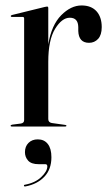

<svg xmlns="http://www.w3.org/2000/svg" viewBox="-20 -464 400 704"><path d="M157 -434.5V-301.5Q169 -372.5 204.5 -408.2Q240 -444 279 -444Q314.5 -444 333.8 -422.8Q353 -401.5 353 -364.5Q353 -336 339.8 -321.5Q326.5 -307 306.5 -307Q268.5 -307 267 -350.5V-364.5Q266.5 -399 236 -399Q207 -399 182 -358.2Q157 -317.5 157 -237.5V-27.5Q157 -15.5 169.5 -13L219 -6Q223.5 -5.5 223.5 -3Q223.5 0 219 0H23.5Q19 0 19 -3Q19 -6 25 -7L56.5 -11Q68.5 -13 68.5 -23.5V-396Q68.5 -402 63 -402H23Q19.5 -402 19.5 -405Q19.5 -407.5 24 -409L144 -438.5Q150 -440 152.5 -440Q157 -440 157 -434.5ZM121.5 138Q95 138 83.2 125Q71.5 112 71.5 94Q71.5 73 84.5 60Q97.5 47 118.5 47Q142 47 155.2 63.8Q168.5 80.5 168.5 112.5Q168.5 157 142.5 184.2Q116.5 211.5 73.5 219.5Q68.5 220.5 68 217.5Q67 214 70.5 213.5Q109 206.5 131.2 185.2Q153.5 164 153.5 146Q153.5 138 146 138Z"/></svg>

Font: Fraunces 144pt S000
Style: Regular
Weight: 400
Version: Version 1.000; ttfautohint (v1.8.3)